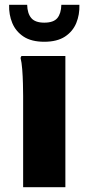

<svg xmlns="http://www.w3.org/2000/svg" viewBox="-20 -780 369 800"><path d="M76.4 0V-380.4Q76.4 -400.4 75.6 -431Q74.9 -461.6 72.6 -491.2Q70.3 -520.8 65.6 -538.8L69.3 -546.8H252.4V0ZM164.4 -606Q111 -606 78.4 -627.4Q45.8 -648.9 31.2 -684Q16.6 -719.2 18 -760H93.2Q94.1 -724 110.3 -704.8Q126.5 -685.6 164.4 -685.6Q203.3 -685.6 219 -704.8Q234.7 -724 235.6 -760H310.8Q312.2 -719.2 297.8 -684Q283.3 -648.9 250.6 -627.4Q217.8 -606 164.4 -606Z"/></svg>

Font: Kufam
Style: Regular
Weight: 400
Designer: Wael Morcos, Artur Schmal
Foundry: Original Type
Version: Version 1.301; ttfautohint (v1.8.3)